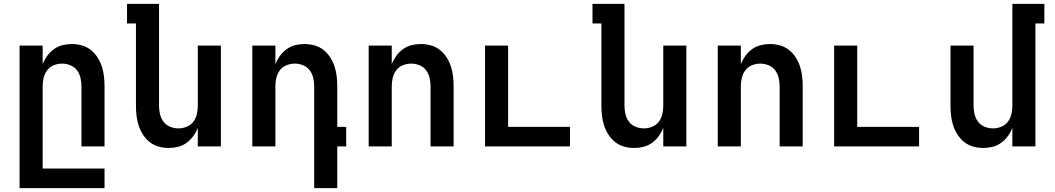

<svg xmlns="http://www.w3.org/2000/svg" viewBox="-20 -755 5440 990"><path d="M81 215V-520H200V-424Q209 -447 223.5 -467Q238 -487 258 -501.5Q278 -516 302 -522Q326 -528 350 -528Q376 -528 401.5 -521Q427 -514 447.5 -498Q468 -482 482.5 -459.5Q497 -437 505 -412.5Q513 -388 516 -362Q519 -336 519 -310V0H400V-310Q400 -332 395 -353.5Q390 -375 377 -392.5Q364 -410 343 -418.5Q322 -427 300 -427Q278 -427 257 -418.5Q236 -410 223 -392.5Q210 -375 205 -353.5Q200 -332 200 -310V114H519V215Z M850 8Q824 8 798.5 1Q773 -6 752.5 -22Q732 -38 717.5 -60.5Q703 -83 695 -107.5Q687 -132 684 -158Q681 -184 681 -210V-634H635V-735H800V-210Q800 -188 805 -166.5Q810 -145 823 -127.5Q836 -110 857 -101.5Q878 -93 900 -93Q922 -93 943 -101.5Q964 -110 977 -127.5Q990 -145 995 -166.5Q1000 -188 1000 -210V-520H1119V0H1000V-96Q991 -73 976.5 -53Q962 -33 942 -18.5Q922 -4 898 2Q874 8 850 8Z M1600 215V-310Q1600 -332 1595 -353.5Q1590 -375 1577 -392.5Q1564 -410 1543 -418.5Q1522 -427 1500 -427Q1478 -427 1457 -418.5Q1436 -410 1423 -392.5Q1410 -375 1405 -353.5Q1400 -332 1400 -310V0H1281V-520H1400V-424Q1409 -447 1423.5 -467Q1438 -487 1458 -501.5Q1478 -516 1502 -522Q1526 -528 1550 -528Q1576 -528 1601.5 -521Q1627 -514 1647.5 -498Q1668 -482 1682.5 -459.5Q1697 -437 1705 -412.5Q1713 -388 1716 -362Q1719 -336 1719 -310V-101H1765V0H1719V215Z M1881 0V-520H2000V-424Q2009 -447 2023.5 -467Q2038 -487 2058 -501.5Q2078 -516 2102 -522Q2126 -528 2150 -528Q2176 -528 2201.5 -521Q2227 -514 2247.5 -498Q2268 -482 2282.5 -459.5Q2297 -437 2305 -412.5Q2313 -388 2316 -362Q2319 -336 2319 -310V0H2200V-310Q2200 -332 2195 -353.5Q2190 -375 2177 -392.5Q2164 -410 2143 -418.5Q2122 -427 2100 -427Q2078 -427 2057 -418.5Q2036 -410 2023 -392.5Q2010 -375 2005 -353.5Q2000 -332 2000 -310V0Z M2481 0V-520H2600V-101H2919V0Z M3250 8Q3224 8 3198.5 1Q3173 -6 3152.5 -22Q3132 -38 3117.5 -60.5Q3103 -83 3095 -107.5Q3087 -132 3084 -158Q3081 -184 3081 -210V-634H3035V-735H3200V-210Q3200 -188 3205 -166.5Q3210 -145 3223 -127.5Q3236 -110 3257 -101.5Q3278 -93 3300 -93Q3322 -93 3343 -101.5Q3364 -110 3377 -127.5Q3390 -145 3395 -166.5Q3400 -188 3400 -210V-520H3519V0H3400V-96Q3391 -73 3376.5 -53Q3362 -33 3342 -18.5Q3322 -4 3298 2Q3274 8 3250 8Z M3681 0V-520H3800V-424Q3809 -447 3823.5 -467Q3838 -487 3858 -501.5Q3878 -516 3902 -522Q3926 -528 3950 -528Q3976 -528 4001.5 -521Q4027 -514 4047.5 -498Q4068 -482 4082.5 -459.5Q4097 -437 4105 -412.5Q4113 -388 4116 -362Q4119 -336 4119 -310V0H4000V-310Q4000 -332 3995 -353.5Q3990 -375 3977 -392.5Q3964 -410 3943 -418.5Q3922 -427 3900 -427Q3878 -427 3857 -418.5Q3836 -410 3823 -392.5Q3810 -375 3805 -353.5Q3800 -332 3800 -310V0Z M4281 0V-520H4400V-101H4719V0Z M5050 8Q5024 8 4998.5 1Q4973 -6 4952.5 -22Q4932 -38 4917.5 -60.5Q4903 -83 4895 -107.5Q4887 -132 4884 -158Q4881 -184 4881 -210V-520H5000V-210Q5000 -188 5005 -166.5Q5010 -145 5023 -127.5Q5036 -110 5057 -101.5Q5078 -93 5100 -93Q5122 -93 5143 -101.5Q5164 -110 5177 -127.5Q5190 -145 5195 -166.5Q5200 -188 5200 -210V-735H5365V-634H5319V0H5200V-96Q5191 -73 5176.5 -53Q5162 -33 5142 -18.5Q5122 -4 5098 2Q5074 8 5050 8Z"/></svg>

Font: Iosevka Extended
Style: Bold
Weight: 700
Width: 7
Monospace: yes
Designer: Belleve Invis
Foundry: Belleve Invis
Version: Version 32.5.0; ttfautohint (v1.8.4)